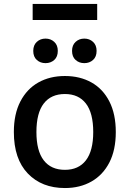

<svg xmlns="http://www.w3.org/2000/svg" viewBox="-20 -941 655 970"><path d="M50 -274Q50 -365 83 -428.5Q116 -492 174 -524.5Q232 -557 308 -557Q384 -557 442 -524.5Q500 -492 532.5 -428.5Q565 -365 565 -274Q565 -183 532.5 -120Q500 -57 442 -24Q384 9 308 9Q191 9 120.5 -64.5Q50 -138 50 -274ZM164 -274Q164 -179 201 -131Q238 -83 308 -83Q377 -83 414 -131Q451 -179 451 -274Q451 -370 414 -418Q377 -466 308 -466Q238 -466 201 -418Q164 -370 164 -274ZM406 -622Q380 -622 362 -638Q344 -654 344 -684Q344 -713 362 -729.5Q380 -746 406 -746Q432 -746 450 -729.5Q468 -713 468 -684Q468 -654 450 -638Q432 -622 406 -622ZM210 -622Q184 -622 166 -638Q148 -654 148 -684Q148 -713 166 -729.5Q184 -746 210 -746Q236 -746 254 -729.5Q272 -713 272 -684Q272 -654 254 -638Q236 -622 210 -622ZM145 -921H471V-840H145Z"/></svg>

Font: Kufam Medium
Style: Regular
Weight: 500
Designer: Wael Morcos, Artur Schmal
Foundry: Original Type
Version: Version 1.300; ttfautohint (v1.8.3)